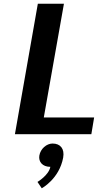

<svg xmlns="http://www.w3.org/2000/svg" viewBox="-20 -720 545 1030"><path d="M183 -700 60 0H470L485 -90H215L323 -700ZM191 115C186 147 207 175 250 175C242 220 181 256 181 256L204 290C204 290 298 240 319 125C327 78 304 50 262 50C230 50 197 78 191 115Z"/></svg>

Font: Scada
Style: Bold Italic
Weight: 700
Designer: Jovanny Lemonad
Foundry: Jovanny Lemonad
Version: Version 3.005